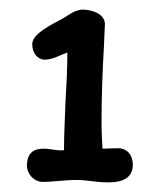

<svg xmlns="http://www.w3.org/2000/svg" viewBox="-20 -663 333 399"><path d="M225 -355C211 -355 202 -354 193 -354C192 -372 191 -390 191 -409C191 -461 193 -517 196 -567C197 -583 197 -598 198 -613C198 -634 171 -643 152 -643C133 -643 118 -627 100 -619C72 -604 47 -589 47 -571C47 -553 58 -539 73 -539C89 -539 104 -548 120 -554C120 -520 118 -485 116 -449C115 -417 113 -384 113 -351C100 -349 86 -354 71 -354C62 -354 36 -354 36 -319C36 -301 51 -285 69 -285C91 -285 112 -289 141 -289C160 -289 180 -284 205 -284C239 -284 256 -296 256 -321C256 -341 244 -355 225 -355Z"/></svg>

Font: Itim
Style: Regular
Weight: 400
Designer: CadsonDemak Team
Foundry: Pablo Impallari
Version: Version 1.002;PS 001.002;hotconv 1.0.88;makeotf.lib2.5.64775